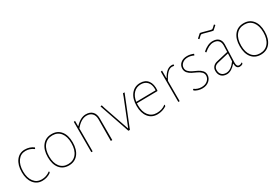

<svg xmlns="http://www.w3.org/2000/svg" viewBox="63 -1545 3593 2465"><g transform="rotate(-30 1859.5 -313.0)"><path d="M233 -457Q307 -457 362 -415L355 -398H349Q297 -437 233 -437Q162 -437 119 -378.5Q76 -320 76 -222Q76 -128 118.5 -71.5Q161 -15 233 -15Q304 -15 360 -58L366 -56L364 -38Q306 5 232 5Q152 5 104 -57Q56 -119 56 -222Q56 -329 104.5 -393Q153 -457 233 -457Z M632 -457Q717 -457 766 -396.5Q815 -336 815 -230Q815 -121 764.5 -58Q714 5 625 5Q540 5 491 -55.5Q442 -116 442 -222Q442 -331 492.5 -394Q543 -457 632 -457ZM632 -437Q553 -437 507.5 -380Q462 -323 462 -222Q462 -125 505.5 -70Q549 -15 625 -15Q704 -15 749.5 -72Q795 -129 795 -230Q795 -327 751.5 -382Q708 -437 632 -437Z M978 -453V-374H982Q1059 -457 1138 -457Q1201 -457 1235 -421.5Q1269 -386 1269 -321V0H1247L1249 -320Q1249 -375 1220 -406Q1191 -437 1138 -437Q1056 -437 978 -341V0H958V-449Z M1375 -454 1388 -409 1518 -31H1522L1673 -409L1688 -452H1712L1530 0H1508L1354 -450Z M1938 5Q1855 5 1806.5 -56Q1758 -117 1758 -221Q1758 -329 1808.5 -393Q1859 -457 1944 -457Q2020 -457 2058.5 -405Q2097 -353 2089 -262L2083 -255L1779 -251Q1778 -242 1778 -221Q1778 -126 1821.5 -70.5Q1865 -15 1940 -15Q2019 -15 2073 -58L2079 -56L2076 -36Q2014 5 1938 5ZM1943 -437Q1878 -437 1835 -392.5Q1792 -348 1781 -271L2070 -275L2071 -296Q2071 -362 2036.5 -399.5Q2002 -437 1943 -437Z M2268 -453V-342H2272Q2332 -452 2408 -452Q2421 -452 2435 -450V-431L2430 -429Q2415 -432 2403 -432Q2334 -432 2268 -301V0H2248V-449Z M2638 -455Q2684 -455 2732 -435L2727 -416L2721 -415Q2680 -435 2637 -435Q2587 -435 2556 -408Q2525 -381 2525 -342Q2525 -311 2548 -288Q2571 -265 2603.5 -250Q2636 -235 2668.5 -219.5Q2701 -204 2724 -178.5Q2747 -153 2747 -117Q2747 -66 2707 -30.5Q2667 5 2605 5Q2539 5 2490 -30L2493 -47L2498 -50Q2545 -15 2604 -15Q2660 -15 2693.5 -45Q2727 -75 2727 -116Q2727 -147 2704 -169.5Q2681 -192 2648.5 -207Q2616 -222 2583.5 -237.5Q2551 -253 2528 -279.5Q2505 -306 2505 -343Q2505 -392 2541.5 -423.5Q2578 -455 2638 -455Z M3143 -631 3152 -620V-616L3100 -569L3094 -567Q3076 -569 3013.5 -587Q2951 -605 2938 -605Q2935 -605 2931.5 -603Q2928 -601 2923 -597Q2918 -593 2913.5 -589Q2909 -585 2901.5 -577.5Q2894 -570 2887 -564H2883L2874 -575V-579L2926 -626L2932 -628Q2950 -626 3012.5 -608Q3075 -590 3088 -590Q3091 -590 3094.5 -592Q3098 -594 3103 -598Q3108 -602 3112.5 -606Q3117 -610 3124.5 -617.5Q3132 -625 3139 -631ZM3017 -457Q3074 -457 3104.5 -427.5Q3135 -398 3135 -344Q3135 -332 3130 -209Q3125 -86 3125 -73Q3125 -17 3161 -17Q3185 -17 3203 -32L3209 -29L3205 -11Q3185 3 3160 3Q3106 3 3105 -73H3102Q3038 2 2971 5Q2917 5 2887.5 -24.5Q2858 -54 2858 -107Q2858 -143 2879.5 -168Q2901 -193 2940 -202L3112 -242L3115 -340Q3115 -387 3089.5 -412Q3064 -437 3016 -437Q2953 -437 2879 -372L2873 -374L2868 -389Q2945 -457 3017 -457ZM3111 -221 2945 -182Q2878 -166 2878 -107Q2878 -64 2902 -39.5Q2926 -15 2970 -15Q3039 -15 3106 -106Z M3478 -457Q3563 -457 3612 -396.5Q3661 -336 3661 -230Q3661 -121 3610.5 -58Q3560 5 3471 5Q3386 5 3337 -55.5Q3288 -116 3288 -222Q3288 -331 3338.5 -394Q3389 -457 3478 -457ZM3478 -437Q3399 -437 3353.5 -380Q3308 -323 3308 -222Q3308 -125 3351.5 -70Q3395 -15 3471 -15Q3550 -15 3595.5 -72Q3641 -129 3641 -230Q3641 -327 3597.5 -382Q3554 -437 3478 -437Z"/></g></svg>

Font: Alegreya Sans SC Thin
Style: Regular
Weight: 100
Designer: Juan Pablo del Peral
Foundry: Huerta Tipografica
Version: Version 2.007